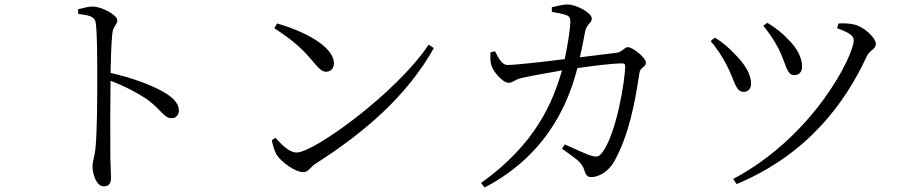

<svg xmlns="http://www.w3.org/2000/svg" viewBox="-20 -787 4040 851"><path d="M327 -725C380 -719 402 -713 405 -681C411 -631 411 -522 411 -442C411 -366 411 -202 403 -128C399 -90 390 -72 390 -50C390 -16 407 39 440 39C462 39 472 27 472 1C472 -16 470 -46 469 -90C468 -196 469 -360 470 -429C538 -403 592 -374 637 -343C697 -297 708 -263 741 -263C762 -263 773 -280 773 -297C773 -328 747 -353 717 -372C662 -407 567 -442 470 -464C471 -519 473 -592 478 -640C482 -673 500 -677 500 -697C500 -720 432 -758 390 -758C371 -758 352 -752 326 -746Z M1196 -662C1284 -604 1322 -569 1370 -511C1396 -480 1409 -469 1425 -469C1446 -469 1460 -484 1460 -506C1460 -583 1322 -651 1208 -683ZM1295 -111C1263 -111 1231 -143 1201 -176L1185 -166C1187 -150 1196 -118 1206 -101C1226 -71 1286 -24 1325 -24C1347 -24 1358 -49 1378 -61C1597 -201 1783 -361 1903 -574L1880 -589C1738 -376 1372 -111 1295 -111Z M2426 -734C2444 -731 2472 -727 2490 -720C2505 -714 2508 -707 2508 -688C2507 -658 2495 -579 2483 -525C2373 -511 2263 -499 2230 -499C2203 -499 2188 -533 2174 -560L2154 -555C2153 -535 2152 -511 2160 -492C2168 -469 2208 -420 2234 -420C2254 -420 2260 -434 2291 -441C2319 -448 2407 -464 2471 -475C2430 -334 2355 -149 2112 24L2128 44C2427 -112 2508 -366 2539 -485C2601 -494 2689 -506 2739 -506C2747 -506 2751 -502 2751 -495C2751 -431 2711 -187 2647 -108C2633 -91 2623 -90 2596 -98C2576 -105 2525 -128 2483 -147L2471 -128C2528 -86 2560 -69 2570 -32C2576 -11 2584 -2 2601 -2C2636 -2 2681 -29 2706 -78C2766 -189 2793 -322 2814 -463C2818 -491 2843 -488 2843 -510C2843 -531 2784 -578 2763 -578C2747 -578 2739 -556 2712 -553C2679 -549 2618 -541 2550 -533C2560 -574 2568 -619 2573 -645C2580 -683 2603 -683 2603 -705C2603 -730 2536 -766 2498 -767C2479 -768 2447 -760 2426 -755Z M3432 -569C3464 -505 3466 -454 3500 -454C3520 -454 3535 -466 3535 -492C3535 -533 3511 -575 3476 -610C3448 -640 3418 -664 3381 -686L3363 -673C3391 -639 3414 -604 3432 -569ZM3820 -534C3834 -566 3862 -568 3862 -592C3862 -620 3808 -670 3763 -679C3741 -684 3715 -684 3697 -683L3690 -662C3746 -642 3764 -628 3764 -609C3764 -541 3587 -183 3230 6L3245 29C3558 -102 3725 -329 3820 -534ZM3201 -498C3238 -427 3240 -380 3276 -380C3299 -380 3310 -397 3309 -420C3308 -455 3285 -500 3238 -546C3216 -570 3182 -601 3148 -620L3130 -605C3156 -574 3180 -539 3201 -498Z"/></svg>

Font: Source Han Serif AKR9
Style: Regular
Weight: 400
Designer: Ryoko NISHIZUKA 西塚涼子 (kana & ideographs); Frank Grießhammer (Latin, Greek & Cyrillic); Sandoll Communications 산돌커뮤니케이션, 
Foundry: Adobe Systems Incorporated
Version: Version 1.005;hotconv 1.0.107;makeotfexe 2.5.65593